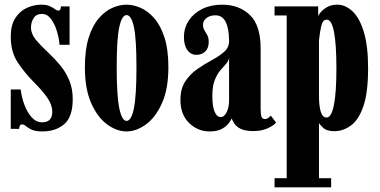

<svg xmlns="http://www.w3.org/2000/svg" viewBox="-20 -551 1623 821"><path d="M161.5 11Q131.5 11 115.5 3.5Q99.5 -4 91 -11.5Q82.5 -19 75 -19Q62 -19 62 0H26V-168.5H68.5Q72.5 -134 84.8 -101.8Q97 -69.5 116 -48.8Q135 -28 160 -28Q203.5 -28 203.5 -73Q203.5 -102.5 182.5 -132.8Q161.5 -163 125.5 -199Q84 -241 55 -285.2Q26 -329.5 26 -394.5Q26 -443 45 -473Q64 -503 94 -517Q124 -531 156.5 -531Q179.5 -531 193.2 -524.5Q207 -518 215.2 -511.8Q223.5 -505.5 230 -505.5Q240 -505.5 240.5 -523.5H277.5V-359.5H234.5Q232.5 -387.5 223.2 -418Q214 -448.5 198 -470Q182 -491.5 159 -491.5Q135 -491.5 123.8 -473.5Q112.5 -455.5 112.5 -433.5Q112.5 -406.5 133.2 -381.2Q154 -356 190 -322.5Q215.5 -298.5 238.5 -270.5Q261.5 -242.5 276.2 -207.2Q291 -172 291 -127Q291 -51 254.5 -20Q218 11 161.5 11Z M521 11Q479.5 11 438.5 -18.8Q397.5 -48.5 370.2 -109.5Q343 -170.5 343 -263.5Q343 -339.5 359.5 -391Q376 -442.5 402.8 -473.2Q429.5 -504 460.5 -517.5Q491.5 -531 521 -531Q550 -531 581.2 -517.5Q612.5 -504 639.5 -473.2Q666.5 -442.5 683.2 -391Q700 -339.5 700 -263.5Q700 -170.5 672.5 -109.5Q645 -48.5 603.8 -18.8Q562.5 11 521 11ZM521 -34Q541.5 -34 552.5 -87.5Q563.5 -141 563.5 -263.5Q563.5 -386 552.5 -436.2Q541.5 -486.5 521 -486.5Q501.5 -486.5 490.2 -436.2Q479 -386 479 -263.5Q479 -141 490.2 -87.5Q501.5 -34 521 -34Z M876.5 11Q825.5 11 788.5 -25.2Q751.5 -61.5 751.5 -123.5Q751.5 -172 772.5 -203.5Q793.5 -235 824.5 -256.2Q855.5 -277.5 886.5 -294.2Q917.5 -311 938.5 -329.5Q959.5 -348 959.5 -374.5Q959.5 -428 945.2 -456.8Q931 -485.5 901.5 -485.5Q877.5 -485.5 862.8 -473.8Q848 -462 848 -445.5Q848 -431.5 854 -421.8Q860 -412 866.2 -401Q872.5 -390 872.5 -371Q872.5 -346 858 -331.2Q843.5 -316.5 820 -316.5Q796 -316.5 781.2 -336.8Q766.5 -357 766.5 -392.5Q766.5 -432 787.5 -463.5Q808.5 -495 845.2 -513Q882 -531 930 -531Q1002 -531 1048.2 -487.2Q1094.5 -443.5 1094.5 -343V-86.5Q1094.5 -60 1098.5 -51Q1102.5 -42 1111.5 -42Q1121 -42 1127.8 -47.2Q1134.5 -52.5 1138 -56.5L1160.5 -27Q1151 -14.5 1124.8 -2.5Q1098.5 9.5 1063.5 9.5Q1028 9.5 1009 -0.2Q990 -10 982 -22.8Q974 -35.5 970.5 -44.5Q968.5 -38.5 959 -25.2Q949.5 -12 929.8 -0.5Q910 11 876.5 11ZM923 -50.5Q939.5 -50.5 949.5 -72Q959.5 -93.5 959.5 -120V-304Q957.5 -290 946.5 -278Q935.5 -266 921.8 -249.8Q908 -233.5 898 -207.8Q888 -182 888 -140.5Q888 -95.5 897.8 -73Q907.5 -50.5 923 -50.5Z M1154 250V211H1206V-485H1154V-523.5H1340.5V-482.5Q1341.5 -486.5 1351 -498.2Q1360.5 -510 1378.5 -520.5Q1396.5 -531 1422 -531Q1457 -531 1487.2 -502.8Q1517.5 -474.5 1535.8 -414.5Q1554 -354.5 1554 -259Q1554 -155 1533.8 -96.5Q1513.5 -38 1480.2 -14Q1447 10 1409 10Q1377 10 1361.2 -5.2Q1345.5 -20.5 1344 -25.5V211H1396V250ZM1377 -48.5Q1397 -48.5 1407.8 -101.8Q1418.5 -155 1418.5 -257.5Q1418.5 -467 1377.5 -467Q1360.5 -467 1354.2 -441.8Q1348 -416.5 1344 -379V-140.5Q1344 -98.5 1351.5 -73.5Q1359 -48.5 1377 -48.5Z"/></svg>

Font: Imbue 10pt ExtraBold
Style: Regular
Weight: 800
Designer: Tyler Finck
Foundry: Etcetera Type Company
Version: Version 1.102; ttfautohint (v1.8.3)